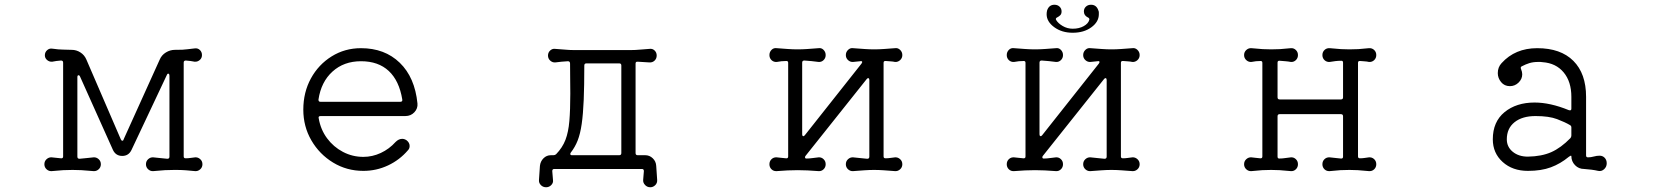

<svg xmlns="http://www.w3.org/2000/svg" viewBox="-20 -709 7040 809"><path d="M198 12Q186 13 176.5 4.5Q167 -4 167 -17Q167 -30 176.5 -38.5Q186 -47 198 -46Q207 -45 217 -44Q227 -43 237 -42H239Q246 -42 246 -50V-445Q246 -454 237 -454Q227 -453 217.5 -452Q208 -451 200 -449Q188 -448 178.5 -456Q169 -464 169 -476Q169 -489 178.5 -497.5Q188 -506 200 -504Q217 -502 225.5 -501Q234 -500 246 -500Q258 -500 282 -499Q302 -499 319 -488Q336 -477 344 -458L489 -122Q492 -116 495 -116Q500 -116 501 -122L653 -458Q661 -477 679 -488Q697 -499 717 -499Q738 -499 748.5 -499.5Q759 -500 770 -501.5Q781 -503 800 -505Q813 -507 822 -498.5Q831 -490 831 -477Q831 -464 821.5 -456Q812 -448 800 -449Q792 -451 782.5 -452Q773 -453 763 -454Q754 -454 754 -445V-50Q754 -42 762 -42Q773 -42 782.5 -43.5Q792 -45 802 -46Q814 -47 823.5 -38.5Q833 -30 833 -17Q833 -4 823.5 4.5Q814 13 802 12Q784 10 763.5 8.5Q743 7 723 7H714Q694 7 675 8Q656 9 626 12Q614 13 604.5 4.5Q595 -4 595 -17Q595 -30 604.5 -38.5Q614 -47 626 -46Q640 -44 655 -43Q670 -42 685 -40Q694 -40 694 -49V-390Q694 -397 690 -398.5Q686 -400 683 -393L534 -77Q522 -52 495 -52Q468 -52 456 -77L317 -387Q315 -392 311 -392Q306 -392 306 -384V-49Q306 -40 315 -40Q330 -42 345.5 -43Q361 -44 374 -46Q386 -47 395.5 -38.5Q405 -30 405 -17Q405 -4 395.5 4.5Q386 13 374 12Q342 9 323 8Q304 7 286 7Q265 7 246.5 8Q228 9 198 12Z M1511 11Q1441 11 1383.5 -24Q1326 -59 1292 -117.5Q1258 -176 1258 -247Q1258 -320 1290 -378.5Q1322 -437 1377.5 -471.5Q1433 -506 1501 -506Q1601 -506 1664.5 -444.5Q1728 -383 1739 -273Q1741 -252 1726 -236Q1711 -220 1688 -220H1331Q1320 -220 1323 -210Q1331 -163 1358 -126.5Q1385 -90 1425 -69Q1465 -48 1511 -48Q1549 -48 1584.5 -64.5Q1620 -81 1647 -111Q1660 -124 1675 -124Q1684 -124 1693 -118Q1706 -108 1706 -94Q1706 -83 1699 -76Q1664 -35 1615 -12Q1566 11 1511 11ZM1331 -280H1666Q1677 -280 1675 -290Q1662 -369 1618 -410Q1574 -451 1501 -451Q1429 -451 1381 -407.5Q1333 -364 1322 -290V-288Q1322 -280 1331 -280Z M2281 80Q2268 80 2259 71Q2250 62 2251 49L2255 -10Q2257 -29 2270 -42Q2283 -55 2301 -55H2312Q2318 -55 2323 -59Q2350 -87 2362.5 -119.5Q2375 -152 2379 -199Q2383 -246 2383 -315Q2383 -342 2382.5 -373.5Q2382 -405 2382 -441Q2382 -451 2373 -451Q2360 -450 2346 -449Q2332 -448 2320 -446Q2308 -445 2298.5 -453.5Q2289 -462 2289 -475Q2289 -488 2298.5 -496.5Q2308 -505 2320 -503Q2338 -502 2359 -500Q2380 -498 2399 -498H2637Q2657 -498 2677.5 -500Q2698 -502 2716 -503Q2729 -505 2738 -496.5Q2747 -488 2747 -475Q2747 -462 2738 -453.5Q2729 -445 2716 -446L2667 -449H2665Q2658 -449 2658 -441V-64Q2658 -55 2667 -55H2699Q2717 -55 2730.5 -42Q2744 -29 2745 -10L2749 49Q2750 62 2741 71Q2732 80 2720 80Q2707 80 2698 70.5Q2689 61 2690 49L2693 12Q2693 3 2685 3H2315Q2307 3 2307 12L2310 49Q2312 61 2303 70.5Q2294 80 2281 80ZM2390 -55H2589Q2598 -55 2598 -64V-433Q2598 -442 2589 -442H2451Q2442 -442 2442 -433Q2442 -348 2439.5 -288Q2437 -228 2431 -186.5Q2425 -145 2414 -117Q2403 -89 2385 -66Q2383 -64 2383 -60Q2383 -55 2390 -55Z M3253 12Q3240 13 3231 4.5Q3222 -4 3222 -17Q3222 -30 3231 -38.5Q3240 -47 3253 -46Q3262 -45 3272 -44Q3282 -43 3292 -42H3294Q3301 -42 3301 -50V-444Q3301 -452 3294 -452Q3283 -452 3273 -451Q3263 -450 3253 -448Q3240 -447 3231 -455.5Q3222 -464 3222 -477Q3222 -490 3231 -499Q3240 -508 3253 -506Q3279 -504 3300 -502.5Q3321 -501 3341 -501Q3361 -501 3382 -502.5Q3403 -504 3429 -506Q3441 -508 3450 -499Q3459 -490 3459 -477Q3459 -464 3450 -455.5Q3441 -447 3429 -448Q3415 -450 3399.5 -451.5Q3384 -453 3369 -454Q3360 -454 3360 -445V-143Q3360 -137 3363.5 -135.5Q3367 -134 3371 -139L3610 -441Q3613 -446 3613 -447Q3613 -453 3604 -451L3575 -448Q3563 -447 3553.5 -455.5Q3544 -464 3544 -477Q3544 -490 3553.5 -499Q3563 -508 3575 -506Q3602 -504 3623 -502.5Q3644 -501 3663 -501Q3683 -501 3704 -502.5Q3725 -504 3751 -506Q3763 -508 3772.5 -499Q3782 -490 3782 -477Q3782 -464 3772.5 -455.5Q3763 -447 3751 -448Q3742 -450 3732.5 -450.5Q3723 -451 3712 -452H3710Q3703 -452 3703 -444V-50Q3703 -42 3711 -42Q3722 -42 3731.5 -43.5Q3741 -45 3751 -46Q3763 -47 3772.5 -38.5Q3782 -30 3782 -17Q3782 -4 3772.5 4.5Q3763 13 3751 12Q3725 10 3704 8.5Q3683 7 3663 7Q3644 7 3622.5 8.5Q3601 10 3575 12Q3563 13 3553.5 4.5Q3544 -4 3544 -17Q3544 -30 3553.5 -38.5Q3563 -47 3575 -46Q3589 -44 3604 -43Q3619 -42 3634 -40Q3643 -40 3643 -49V-372Q3643 -378 3639.5 -379.5Q3636 -381 3632 -376L3374 -52Q3372 -50 3372 -46Q3372 -41 3378 -41Q3391 -41 3404 -43Q3417 -45 3429 -46Q3441 -47 3450 -38.5Q3459 -30 3459 -17Q3459 -4 3450 4.5Q3441 13 3429 12Q3404 10 3382.5 9Q3361 8 3341 8Q3320 8 3299 9Q3278 10 3253 12Z M4500 -571Q4454 -571 4422 -594.5Q4390 -618 4390 -649Q4390 -653 4390.5 -657Q4391 -661 4392 -665Q4400 -689 4423 -689Q4436 -689 4444.5 -681Q4453 -673 4453 -661Q4453 -651 4448 -645.5Q4443 -640 4435 -636Q4426 -632 4430 -625Q4438 -611 4457.5 -599.5Q4477 -588 4500 -588Q4527 -588 4546.5 -599Q4566 -610 4570 -626V-628Q4570 -633 4563 -636Q4547 -644 4547 -661Q4547 -673 4555.5 -681Q4564 -689 4577 -689Q4600 -689 4608 -665Q4610 -661 4610 -657Q4610 -653 4610 -649Q4610 -617 4578.5 -594Q4547 -571 4500 -571ZM4253 12Q4240 13 4231 4.5Q4222 -4 4222 -17Q4222 -30 4231 -38.5Q4240 -47 4253 -46Q4262 -45 4272 -44Q4282 -43 4292 -42H4294Q4301 -42 4301 -50V-444Q4301 -452 4294 -452Q4283 -452 4273 -451Q4263 -450 4253 -448Q4240 -447 4231 -455.5Q4222 -464 4222 -477Q4222 -490 4231 -499Q4240 -508 4253 -506Q4279 -504 4300 -502.5Q4321 -501 4341 -501Q4361 -501 4382 -502.5Q4403 -504 4429 -506Q4441 -508 4450 -499Q4459 -490 4459 -477Q4459 -464 4450 -455.5Q4441 -447 4429 -448Q4415 -450 4399.5 -451.5Q4384 -453 4369 -454Q4360 -454 4360 -445V-143Q4360 -137 4363.5 -135.5Q4367 -134 4371 -139L4610 -441Q4613 -446 4613 -447Q4613 -453 4604 -451L4575 -448Q4563 -447 4553.5 -455.5Q4544 -464 4544 -477Q4544 -490 4553.5 -499Q4563 -508 4575 -506Q4602 -504 4623 -502.5Q4644 -501 4663 -501Q4683 -501 4704 -502.5Q4725 -504 4751 -506Q4763 -508 4772.5 -499Q4782 -490 4782 -477Q4782 -464 4772.5 -455.5Q4763 -447 4751 -448Q4742 -450 4732.5 -450.5Q4723 -451 4712 -452H4710Q4703 -452 4703 -444V-50Q4703 -42 4711 -42Q4722 -42 4731.5 -43.5Q4741 -45 4751 -46Q4763 -47 4772.5 -38.5Q4782 -30 4782 -17Q4782 -4 4772.5 4.5Q4763 13 4751 12Q4725 10 4704 8.5Q4683 7 4663 7Q4644 7 4622.5 8.5Q4601 10 4575 12Q4563 13 4553.5 4.5Q4544 -4 4544 -17Q4544 -30 4553.5 -38.5Q4563 -47 4575 -46Q4589 -44 4604 -43Q4619 -42 4634 -40Q4643 -40 4643 -49V-372Q4643 -378 4639.5 -379.5Q4636 -381 4632 -376L4374 -52Q4372 -50 4372 -46Q4372 -41 4378 -41Q4391 -41 4404 -43Q4417 -45 4429 -46Q4441 -47 4450 -38.5Q4459 -30 4459 -17Q4459 -4 4450 4.5Q4441 13 4429 12Q4404 10 4382.5 9Q4361 8 4341 8Q4320 8 4299 9Q4278 10 4253 12Z M5253 12Q5241 13 5231.5 4.5Q5222 -4 5222 -17Q5222 -30 5231.5 -38.5Q5241 -47 5253 -46Q5261 -45 5270.5 -44Q5280 -43 5290 -42H5292Q5299 -42 5299 -50V-444Q5299 -452 5292 -452Q5282 -452 5272 -451Q5262 -450 5253 -448Q5241 -447 5231.5 -455.5Q5222 -464 5222 -477Q5222 -490 5231.5 -498.5Q5241 -507 5253 -506Q5282 -503 5300.5 -502Q5319 -501 5336 -501Q5356 -501 5373.5 -502Q5391 -503 5419 -506Q5431 -507 5440 -498.5Q5449 -490 5449 -477Q5449 -464 5440 -455.5Q5431 -447 5419 -448Q5409 -450 5396.5 -451Q5384 -452 5372 -453H5370Q5363 -453 5363 -445V-299Q5363 -290 5372 -290H5630Q5639 -290 5639 -299V-445Q5639 -453 5632 -453Q5619 -453 5606.5 -451.5Q5594 -450 5583 -448Q5570 -447 5561 -455.5Q5552 -464 5552 -477Q5552 -490 5561 -498.5Q5570 -507 5583 -506Q5612 -503 5630.5 -502Q5649 -501 5666 -501Q5686 -501 5703.5 -502Q5721 -503 5748 -506Q5761 -507 5770 -498.5Q5779 -490 5779 -477Q5779 -464 5770 -455.5Q5761 -447 5748 -448Q5740 -450 5730.5 -450.5Q5721 -451 5711 -452H5709Q5702 -452 5702 -444V-50Q5702 -42 5710 -42Q5721 -42 5730 -43.5Q5739 -45 5748 -46Q5761 -47 5770 -38.5Q5779 -30 5779 -17Q5779 -4 5770 4.5Q5761 13 5748 12Q5719 9 5701 8Q5683 7 5666 7Q5646 7 5628 8Q5610 9 5583 12Q5570 13 5561 4.5Q5552 -4 5552 -17Q5552 -30 5561 -38.5Q5570 -47 5583 -46Q5594 -45 5606 -43.5Q5618 -42 5630 -41H5632Q5639 -41 5639 -49V-219Q5639 -228 5630 -228H5372Q5363 -228 5363 -219V-49Q5363 -41 5370 -41Q5383 -41 5395.5 -43Q5408 -45 5419 -46Q5431 -47 5440 -38.5Q5449 -30 5449 -17Q5449 -4 5440 4.5Q5431 13 5419 12Q5390 9 5371.5 8Q5353 7 5336 7Q5316 7 5298.5 8Q5281 9 5253 12Z M6418 11Q6353 11 6311.5 -26.5Q6270 -64 6270 -122Q6270 -196 6319.5 -236.5Q6369 -277 6446 -277Q6512 -277 6590 -245Q6592 -244 6595 -244Q6601 -244 6601 -251V-301Q6601 -365 6568.5 -404Q6536 -443 6480 -447Q6475 -448 6470.5 -448Q6466 -448 6461 -448Q6440 -448 6424 -443Q6408 -438 6393 -430Q6385 -427 6389 -418Q6394 -406 6394 -396Q6394 -376 6378.5 -361Q6363 -346 6342 -346Q6319 -346 6305 -363Q6291 -380 6291 -401Q6291 -426 6307 -443Q6364 -506 6457 -506Q6556 -506 6609.5 -452.5Q6663 -399 6663 -301V-54Q6663 -46 6671 -46Q6683 -46 6695.5 -49.5Q6708 -53 6720 -53Q6733 -53 6741.5 -44Q6750 -35 6750 -21Q6750 -6 6739 4Q6728 14 6714 11Q6701 8 6686 6Q6671 4 6655 3Q6632 3 6616.5 -13Q6601 -29 6601 -51Q6601 -53 6599 -53Q6597 -53 6590 -48Q6555 -19 6514.5 -4Q6474 11 6418 11ZM6418 -49Q6476 -50 6516.5 -68Q6557 -86 6597 -127Q6601 -132 6601 -138V-172Q6601 -179 6595 -182Q6575 -194 6541 -207Q6507 -220 6450 -220Q6394 -220 6361.5 -194Q6329 -168 6329 -122Q6329 -90 6354 -69.5Q6379 -49 6418 -49Z"/></svg>

Font: Kiwi Maru Light
Style: Regular
Weight: 300
Designer: Hiroki-Chan
Version: Version 1.100